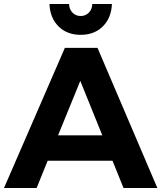

<svg xmlns="http://www.w3.org/2000/svg" viewBox="-23 -939 806 959"><path d="M-3 0 301 -700H464L763 0H594L539 -136H215L160 0ZM224 -919H322Q323 -892 339.5 -875.5Q356 -859 380 -859Q404 -859 420.5 -875.5Q437 -892 438 -919H536Q533 -849 490.5 -807Q448 -765 380 -765Q312 -765 269.5 -807Q227 -849 224 -919ZM267 -263H488L378 -535Z"/></svg>

Font: Trueno
Style: SBd
Weight: 600
Designer: Julieta Ulanovsky
Foundry: Julieta Ulanovsky
Version: Version 3.001b